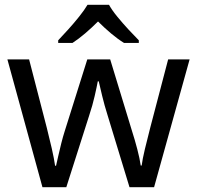

<svg xmlns="http://www.w3.org/2000/svg" viewBox="-20 -786 826 805"><path d="M431 -303Q418 -344 408.5 -383.5Q399 -423 394 -445H390Q386 -423 377 -383.5Q368 -344 354 -302L258 -1H158L11 -537H102L176 -251Q187 -208 197 -164Q207 -120 211 -91H215Q219 -108 224.5 -133Q230 -158 237 -185.5Q244 -213 251 -235L346 -537H442L534 -235Q545 -201 555.5 -161Q566 -121 570 -92H574Q577 -117 587.5 -161Q598 -205 610 -251L685 -537H775L626 -1H523ZM437 -766Q449 -744 471.5 -716.5Q494 -689 518.5 -662.5Q543 -636 562 -617V-606H500Q474 -622 446 -645.5Q418 -669 391 -696Q364 -669 337 -646Q310 -623 284 -606H224V-617Q243 -637 266.5 -663Q290 -689 312 -716.5Q334 -744 347 -766Z"/></svg>

Font: Noto Sans Nushu
Style: Regular
Weight: 400
Designer: Lisa Huang
Foundry: Lisa Huang
Version: Version 1.003; ttfautohint (v1.8.4.7-5d5b)